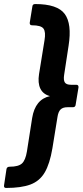

<svg xmlns="http://www.w3.org/2000/svg" viewBox="-74 -752 408 949"><path d="M100 -732Q210 -732 246 -683Q282 -634 265 -526L243 -382Q239 -356 246.5 -344.5Q254 -333 277 -333H303Q315 -333 314 -320L300 -235Q299 -222 286 -222H259Q237 -222 225.5 -211Q214 -200 210 -173L185 -19Q172 58 147 100.5Q122 143 76.5 160Q31 177 -44 177Q-56 177 -54 164L-42 84Q-40 72 -26 72Q17 72 34.5 56Q52 40 59 -3L85 -169Q100 -261 173 -277Q139 -286 125.5 -314Q112 -342 119 -386L146 -553Q153 -594 141 -610.5Q129 -627 84 -627Q72 -627 73 -640L86 -720Q87 -732 100 -732Z"/></svg>

Font: Sofia Sans ExtraBold
Style: Italic
Weight: 800
Italic angle: -9°
Designer: Botio Nikoltchev, Ani Petrova
Foundry: lettersoup
Version: Version 4.100; ttfautohint (v1.8.4.7-5d5b)